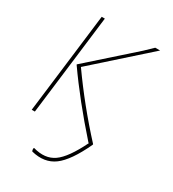

<svg xmlns="http://www.w3.org/2000/svg" viewBox="-201 -746 953 1059"><g transform="rotate(30 275.5 -216.0)"><path d="M170 198Q165 190 167 178L169 176Q249 199 303.5 161Q358 123 417 2H418L414 1Q255 -178 143 -338L142 -341L422 -590L471 -637H502L169 -340Q292 -166 440 -5V-1Q379 130 318 175Q257 220 170 198ZM52 0 76 -195 130 -637H150L96 -195L72 0Z"/></g></svg>

Font: Alegreya Sans SC Thin
Style: Italic
Weight: 100
Italic angle: -7°
Designer: Juan Pablo del Peral
Foundry: Huerta Tipografica
Version: Version 2.007